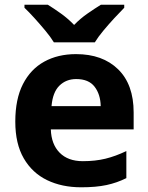

<svg xmlns="http://www.w3.org/2000/svg" viewBox="-20 -786 631 816"><path d="M303 -556Q416 -556 482 -491.5Q548 -427 548 -308V-236H196Q198 -173 233.5 -137Q269 -101 332 -101Q385 -101 428 -111.5Q471 -122 517 -144V-29Q477 -9 432.5 0.5Q388 10 325 10Q243 10 180 -20.5Q117 -51 81 -113Q45 -175 45 -269Q45 -365 77.5 -428.5Q110 -492 168 -524Q226 -556 303 -556ZM304 -450Q261 -450 232.5 -422Q204 -394 199 -335H408Q407 -385 382 -417.5Q357 -450 304 -450ZM209 -606Q195 -629 172.5 -656Q150 -683 126.5 -709Q103 -735 84 -753V-766H183Q209 -750 239 -728.5Q269 -707 295 -680Q321 -707 352 -728.5Q383 -750 409 -766H508V-753Q490 -735 466 -709Q442 -683 419.5 -656Q397 -629 383 -606Z"/></svg>

Font: RS Noto Sans
Style: Bold
Weight: 700
Designer: Monotype Design Team
Foundry: Monotype Imaging Inc.
Version: Version 3.10